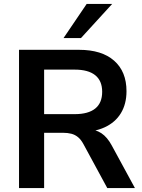

<svg xmlns="http://www.w3.org/2000/svg" viewBox="-20 -959 726 979"><path d="M77 0V-705H383Q499 -705 562 -649.5Q625 -594 625 -494Q625 -429 596.5 -382Q568 -335 514 -310Q460 -285 383 -285L392 -300H425Q466 -300 496.5 -280Q527 -260 550 -217L668 0H527L405 -225Q393 -247 378 -259.5Q363 -272 344 -277Q325 -282 300 -282H205V0ZM205 -377H361Q430 -377 465.5 -405.5Q501 -434 501 -491Q501 -547 465.5 -575.5Q430 -604 361 -604H205ZM304 -765 422 -939H552L393 -765Z"/></svg>

Font: Nunito Sans 12pt ExtraLight
Style: Regular
Weight: 200
Version: Version 3.101;gftools[0.9.27]